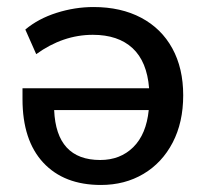

<svg xmlns="http://www.w3.org/2000/svg" viewBox="-20 -517 589 546"><path d="M267 9Q162 9 103 -54.5Q44 -118 44 -235V-266H404Q398 -342 357 -380Q316 -418 244 -418Q159 -418 83 -363L52 -433Q89 -464 141 -480.5Q193 -497 246 -497Q324 -497 381.5 -466.5Q439 -436 470 -379.5Q501 -323 501 -246Q501 -169 471 -111.5Q441 -54 388 -22.5Q335 9 267 9ZM265 -62Q322 -62 359 -98.5Q396 -135 403 -204H134Q140 -62 265 -62Z"/></svg>

Font: Nunito Sans SemiBold
Style: Regular
Weight: 600
Designer: Vernon Adams
Foundry: Vernon Adams
Version: Version 3.101; ttfautohint (v1.8.4.7-5d5b);gftools[0.9.27]